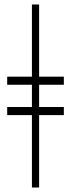

<svg xmlns="http://www.w3.org/2000/svg" viewBox="-20 -792 316 854"><path d="M122 42V-772H154V42ZM12 -280V-316H264V-280ZM12 -415V-451H264V-415Z"/></svg>

Font: Savate ExtraLight
Style: Regular
Weight: 200
Designer: Max Esnée
Foundry: Plomb Type
Version: Version 2.000